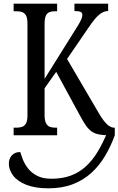

<svg xmlns="http://www.w3.org/2000/svg" viewBox="-20 -734 643 1042"><path d="M242 288Q171 288 123 269Q75 250 51.5 219Q28 188 28 154Q28 127 44.5 109Q61 91 90 91Q95 108 104.5 132.5Q114 157 132.5 180.5Q151 204 181.5 220Q212 236 259 236Q318 236 364 219Q410 202 446 169Q482 136 510 89.5Q538 43 562 -15L603 0Q581 61 549.5 113.5Q518 166 475 205Q432 244 374.5 266Q317 288 242 288ZM54 0V-41H69Q87 -41 100.5 -46Q114 -51 121.5 -65Q129 -79 129 -107V-607Q129 -635 121.5 -649Q114 -663 101 -668Q88 -673 71 -673H54V-714H290V-673H278Q261 -673 248 -668Q235 -663 228.5 -648Q222 -633 222 -604V-306L379 -557Q396 -583 406.5 -601Q417 -619 422 -631.5Q427 -644 427 -653Q427 -665 417 -669.5Q407 -674 384 -674V-714H567V-674Q548 -674 531 -663.5Q514 -653 496.5 -632.5Q479 -612 459 -582L344 -414L515 -122Q530 -96 544 -78Q558 -60 572 -50.5Q586 -41 600 -41H603V0H572Q539 0 516.5 -4.5Q494 -9 477.5 -20.5Q461 -32 446.5 -52.5Q432 -73 415 -105L285 -344L222 -255V-110Q222 -81 229.5 -66Q237 -51 250 -46Q263 -41 281 -41H290V0Z"/></svg>

Font: Noto Serif ExtraCondensed
Style: Regular
Weight: 400
Width: 2
Designer: Monotype Design Team
Foundry: Monotype Imaging Inc.
Version: Version 2.013